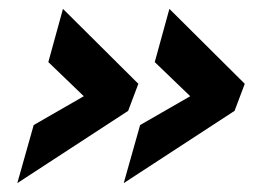

<svg xmlns="http://www.w3.org/2000/svg" viewBox="-20 -456 572 433"><path d="M259 -43 296 -174 409 -239 329 -316 362 -436 532 -267 509 -206ZM19 -43 56 -174 169 -239 89 -316 122 -436 292 -267 269 -206Z"/></svg>

Font: Titillium Web
Style: Bold Italic
Weight: 700
Italic angle: -13°
Version: Version 1.002;PS 57.000;hotconv 1.0.70;makeotf.lib2.5.55311